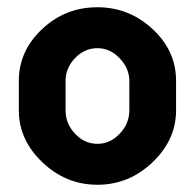

<svg xmlns="http://www.w3.org/2000/svg" viewBox="-20 -501 538 530"><path d="M249 -481Q336 -481 401 -421Q466 -361 466 -278V-196Q466 -115 401 -53Q336 9 249 9Q162 9 97 -53Q32 -115 32 -196V-278Q32 -360 96 -420.5Q160 -481 249 -481ZM337 -196V-278Q337 -312 310.5 -340Q284 -368 249 -368Q213 -368 187 -340.5Q161 -313 161 -278V-196Q161 -160 187 -132Q213 -104 249 -104Q284 -104 310.5 -132Q337 -160 337 -196Z"/></svg>

Font: Dosis
Style: Bold
Weight: 700
Designer: Edgar Tolentino, Pablo Impallari, Igino Marini
Foundry: Edgar Tolentino, Pablo Impallari, Igino Marini
Version: Version 1.007